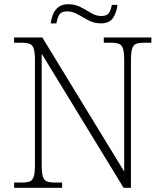

<svg xmlns="http://www.w3.org/2000/svg" viewBox="-20 -892 778 912"><path d="M47 0V-25H84Q109 -25 122 -30.5Q135 -36 140.5 -54Q146 -72 146 -109V-606Q146 -642 140.5 -660Q135 -678 121.5 -683.5Q108 -689 84 -689H47V-714H181L570 -77V-606Q570 -642 564.5 -660Q559 -678 545.5 -683.5Q532 -689 508 -689H473V-714H699V-689H664Q639 -689 626 -683.5Q613 -678 607.5 -660Q602 -642 602 -605V0H567L178 -637V-109Q178 -72 183.5 -54Q189 -36 202 -30.5Q215 -25 240 -25H275V0ZM459 -781Q427 -781 400 -795.5Q373 -810 349 -824Q325 -838 299 -838Q269 -838 260 -819.5Q251 -801 248 -781H221Q223 -801 231 -822Q239 -843 256.5 -857.5Q274 -872 303 -872Q337 -872 363.5 -858Q390 -844 413 -830Q436 -816 461 -816Q489 -816 498.5 -832Q508 -848 511 -869H538Q535 -836 518 -808.5Q501 -781 459 -781Z"/></svg>

Font: Noto Serif Malayalam ExtraLight
Style: Regular
Weight: 200
Designer: Indian type Foundry, Jelle Bosma, Monotype Design Team
Foundry: Monotype Imaging Inc.
Version: Version 2.104; ttfautohint (v1.8.4.7-5d5b)